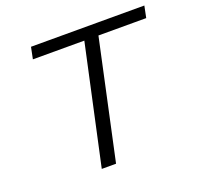

<svg xmlns="http://www.w3.org/2000/svg" viewBox="-117 -784 934 909"><g transform="rotate(-20 350.0 -329.0)"><path d="M246 0 389 -658H460L318 0ZM117 -599 129 -658H700L688 -599Z"/></g></svg>

Font: Ysabeau Infant
Style: Italic
Weight: 400
Italic angle: -12°
Designer: Christian Thalmann (Catharsis Fonts)
Version: Version 2.001;gftools[0.9.30]; featfreeze: ss01,ss02,lnum